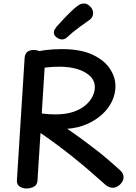

<svg xmlns="http://www.w3.org/2000/svg" viewBox="-20 -1057 771 1091"><path d="M120 -729Q122 -751 135 -762Q148 -773 171 -773Q181 -773 192.5 -770.5Q204 -768 214.5 -761.5Q225 -755 231.5 -746.5Q238 -738 237 -725L193 -31Q192 -7 173 3.5Q154 14 130 14Q110 14 92.5 3.5Q75 -7 76 -32ZM204 -668Q192 -666 183 -671Q174 -676 167.5 -685.5Q161 -695 157.5 -705.5Q154 -716 154 -724Q154 -741 172.5 -753.5Q191 -766 235 -772Q258 -775 281.5 -776.5Q305 -778 332 -778Q435 -778 502 -748Q569 -718 602.5 -669.5Q636 -621 636 -567Q636 -524 617 -483Q598 -442 562 -408.5Q526 -375 475.5 -352.5Q425 -330 362 -325Q409 -293 448.5 -264Q488 -235 524 -207Q560 -179 594 -150Q628 -121 665 -87Q675 -77 678.5 -68.5Q682 -60 682 -50Q682 -35 673 -21.5Q664 -8 649.5 1Q635 10 621 10Q612 10 601 6Q590 2 579 -7Q539 -43 490.5 -85Q442 -127 388.5 -169.5Q335 -212 281 -251.5Q227 -291 176 -324L191 -416Q202 -415 229 -411Q256 -407 295 -407Q356 -407 398.5 -422Q441 -437 467.5 -460.5Q494 -484 506.5 -510.5Q519 -537 519 -561Q519 -598 492.5 -624Q466 -650 421 -664Q376 -678 319 -678Q296 -678 279 -677Q262 -676 245 -674Q228 -672 204 -668ZM333 -833Q317 -833 301.5 -844.5Q286 -856 286 -872Q286 -882 291 -890Q296 -898 302 -906Q320 -926 341.5 -949Q363 -972 384.5 -992.5Q406 -1013 420 -1023Q430 -1031 439 -1034Q448 -1037 457 -1037Q470 -1037 482.5 -1028.5Q495 -1020 502 -1008Q509 -996 509 -982Q509 -959 489 -944Q470 -931 432 -903.5Q394 -876 361 -845Q348 -833 333 -833Z"/></svg>

Font: Playpen Sans Medium
Style: Regular
Weight: 500
Designer: Laura Meseguer, Veronika Burian, José Scaglione
Foundry: TypeTogether
Version: Version 1.001